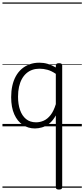

<svg xmlns="http://www.w3.org/2000/svg" viewBox="-20 -1030 687 1565"><path d="M265 17Q210 17 166 -12Q122 -41 96.5 -98Q71 -155 71 -238Q71 -288 80.5 -331Q90 -374 109 -408.5Q128 -443 156 -467.5Q184 -492 220.5 -505.5Q257 -519 301 -519Q336 -519 368.5 -509.5Q401 -500 435 -480V-496Q435 -506 441.5 -510.5Q448 -515 461 -515Q475 -515 481 -510.5Q487 -506 487 -496V496Q487 506 480.5 510.5Q474 515 460 515Q447 515 441 510.5Q435 506 435 496V-89Q411 -46 381.5 -23Q352 0 322 8.5Q292 17 265 17ZM127 -242Q127 -180 143.5 -133Q160 -86 192.5 -59.5Q225 -33 274 -33Q306 -33 336.5 -46.5Q367 -60 392.5 -92.5Q418 -125 435 -181V-428Q400 -452 367.5 -461Q335 -470 302 -470Q270 -470 243 -460.5Q216 -451 194.5 -432Q173 -413 158 -385.5Q143 -358 135 -322Q127 -286 127 -242ZM0 490H647V500H0ZM0 -20H647V0H0ZM0 -505H647V-500H0ZM0 -1010H647V-1000H0Z"/></svg>

Font: Playwrite ES Guides
Style: Regular
Weight: 400
Designer: Veronika Burian, José Scaglione
Foundry: TypeTogether
Version: Version 1.003